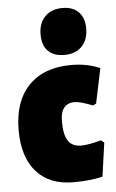

<svg xmlns="http://www.w3.org/2000/svg" viewBox="-53 -765 490 814"><g transform="rotate(-5 192.0 -358.0)"><path d="M244 -728Q288 -728 312.5 -703Q337 -678 337 -633Q337 -585 310 -557Q283 -529 236 -529Q190 -529 166 -553.5Q142 -578 142 -624Q142 -672 169.5 -700Q197 -728 244 -728ZM260 -484Q328 -484 382 -460L351 -312L337 -305Q285 -326 261 -326Q200 -326 200 -249Q200 -192 217.5 -166Q235 -140 273 -140Q304 -140 358 -155L371 -144L351 -1Q299 12 226 12Q125 12 69.5 -50.5Q14 -113 14 -228Q14 -350 78.5 -417Q143 -484 260 -484Z"/></g></svg>

Font: Alegreya Sans Black
Style: Regular
Weight: 900
Designer: Juan Pablo del Peral
Foundry: Huerta Tipografica
Version: Version 2.007